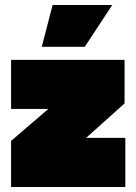

<svg xmlns="http://www.w3.org/2000/svg" viewBox="-20 -743 540 763"><path d="M24 -310V-505H475V-332L322 -195H478V0H24V-183L172 -310ZM189 -723H426L317 -557H146Z"/></svg>

Font: Titillium Web Black
Style: Regular
Weight: 900
Version: Version 1.002;PS 35.000;hotconv 1.0.70;makeotf.lib2.5.55311